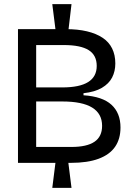

<svg xmlns="http://www.w3.org/2000/svg" viewBox="-20 -794 644 929"><path d="M249 -647 233 -774H326L311 -647ZM233 115 249 -12H310L326 115ZM67 -6V-653H299Q356 -653 400.5 -642.5Q445 -632 476 -611.5Q507 -591 522.5 -559.5Q538 -528 538 -487Q538 -449 522.5 -419Q507 -389 473 -369Q439 -349 384 -343V-333Q476 -327 519.5 -287Q563 -247 563 -177Q563 -122 537 -84Q511 -46 457.5 -26Q404 -6 323 -6ZM155 -83H326Q400 -83 437 -108Q474 -133 474 -185Q474 -244 426 -273.5Q378 -303 282 -303H155ZM155 -371H281Q365 -371 406.5 -397Q448 -423 448 -475Q448 -527 409 -551.5Q370 -576 289 -576H155Z"/></svg>

Font: Bricolage Grotesque 60pt
Style: Regular
Weight: 400
Version: Version 1.001;gftools[0.9.33.dev8+g029e19f]